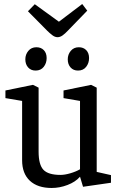

<svg xmlns="http://www.w3.org/2000/svg" viewBox="-20 -926 597 955"><path d="M237 9Q167 9 128.5 -27Q90 -63 90 -129V-424L7 -438V-476L144 -504L172 -490V-172Q172 -107 196 -81.5Q220 -56 281 -56Q302 -56 329.5 -64Q357 -72 378 -84V-424L296 -438V-476L433 -504L461 -490V-71L532 -55V-17L393 3L378 -47L377 -46Q355 -21 316 -6Q277 9 237 9ZM157 -575Q134 -575 120 -590.5Q106 -606 106 -631Q106 -655 121 -673Q136 -691 161 -691Q184 -691 198 -676.5Q212 -662 212 -637Q212 -612 197.5 -593.5Q183 -575 157 -575ZM368 -575Q345 -575 331 -590.5Q317 -606 317 -631Q317 -655 332 -673Q347 -691 372 -691Q395 -691 409 -676.5Q423 -662 423 -637Q423 -612 408.5 -593.5Q394 -575 368 -575ZM266 -741Q253 -741 239.5 -751.5Q226 -762 215 -773L119 -870L153 -905L273 -818L389 -906L414 -873L317 -773Q304 -759 291.5 -750Q279 -741 266 -741Z"/></svg>

Font: Faustina VF Beta
Style: Regular
Weight: 400
Designer: Alfonso Garcia
Foundry: Omnibus-Type
Version: Version 1.006